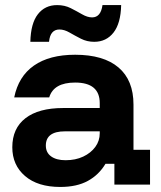

<svg xmlns="http://www.w3.org/2000/svg" viewBox="-20 -725 632 754"><path d="M216.7 9.2Q128.3 9.2 78.3 -33.8Q28.3 -76.7 28.3 -146.7Q28.3 -220.8 80 -260.8Q131.7 -300.8 228.3 -300.8H371.7V-320Q371.7 -400.8 275 -400.8Q190.8 -400.8 173.3 -342.5H35.8Q52.5 -425 113.3 -467.5Q174.2 -510 275 -510Q386.7 -510 445.4 -460Q504.2 -410 504.2 -314.2V-136.7H569.2V0H429.2V-81.7H394.2Q368.3 -38.3 325 -14.6Q281.7 9.2 216.7 9.2ZM237.5 -95.8Q276.7 -95.8 306.7 -110Q336.7 -124.2 354.2 -147.9Q371.7 -171.7 371.7 -201.7V-209.2H235Q160 -209.2 160 -153.3Q160 -125.8 180.8 -110.8Q201.7 -95.8 237.5 -95.8ZM99.2 -560.8Q100.8 -633.3 128.8 -669.2Q156.7 -705 204.2 -705Q234.2 -705 257.9 -692.9Q281.7 -680.8 302.5 -668.8Q323.3 -656.7 341.7 -656.7Q375.8 -656.7 382.5 -705H455.8Q454.2 -633.3 425.8 -597.1Q397.5 -560.8 350 -560.8Q321.7 -560.8 297.9 -572.9Q274.2 -585 253.3 -597.1Q232.5 -609.2 213.3 -609.2Q195.8 -609.2 185.4 -597.5Q175 -585.8 172.5 -560.8Z"/></svg>

Font: Funnel Display
Style: Bold
Weight: 700
Designer: NORD ID, Kristian Moeller
Foundry: Dicotype
Version: Version 1.000